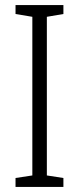

<svg xmlns="http://www.w3.org/2000/svg" viewBox="-20 -734 313 754"><path d="M41 0V-35L107 -45V-668L41 -679V-714H229V-679L164 -668V-45L229 -35V0Z"/></svg>

Font: Noto Sans Display Light Narrow
Style: Regular
Weight: 300
Width: 4
Designer: Monotype Design team
Foundry: Monotype Imaging Inc.
Version: Version 1.000